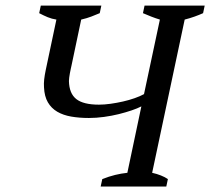

<svg xmlns="http://www.w3.org/2000/svg" viewBox="-20 -683 769 703"><path d="M588.9 0H348.6L354.5 -27.3Q379.4 -37.1 401.6 -42.5Q423.8 -47.9 446.3 -50.3L497.6 -293.5Q483.4 -286.1 461.9 -278.8Q440.4 -271.5 414.8 -265.1Q389.2 -258.8 360.8 -254.9Q332.5 -251 305.7 -251Q270.5 -251 241 -256.1Q211.4 -261.2 189.7 -273.9Q168 -286.6 155.3 -308.3Q142.6 -330.1 141.1 -363.3Q140.1 -377 141.8 -392.6Q143.6 -408.2 147.5 -426.8L186.5 -611.3Q169.9 -613.8 154.5 -620.1Q139.2 -626.5 123.5 -634.8L129.4 -662.6H351.1L345.2 -634.8Q330.1 -628.4 314.2 -622.3Q298.3 -616.2 277.3 -611.3L242.2 -444.8Q240.7 -438 239 -430.2Q237.3 -422.4 235.8 -414.3Q234.4 -406.2 233.4 -398.9Q232.4 -391.6 232.4 -386.2Q233.4 -340.8 259.3 -320.3Q285.2 -299.8 342.3 -299.8Q361.8 -299.8 384.8 -303Q407.7 -306.2 430.2 -311.3Q452.6 -316.4 472.9 -323.5Q493.2 -330.6 507.3 -338.4L565.4 -611.3Q549.3 -616.2 533.7 -622.3Q518.1 -628.4 503.4 -634.8L509.3 -662.6H729.5L723.6 -634.8Q709.5 -628.4 692.4 -622.3Q675.3 -616.2 656.2 -611.3L537.1 -50.3Q554.7 -46.4 569.3 -40.5Q584 -34.7 594.7 -27.3Z"/></svg>

Font: PT Astra Serif
Style: Italic
Weight: 400
Italic angle: -16°
Designer: A.Korolkova, I. Chaeva
Foundry: ParaType Ltd
Version: Version 1.001